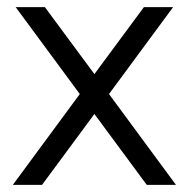

<svg xmlns="http://www.w3.org/2000/svg" viewBox="-20 -519 530 539"><path d="M204 -255 24 -499H106L245 -311L384 -499H466L286 -255L474 0H392L245 -199L98 0H16Z"/></svg>

Font: Stavian Regular
Style: Regular
Weight: 400
Version: Version 1.000; ttfautohint (v1.6)